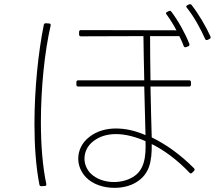

<svg xmlns="http://www.w3.org/2000/svg" viewBox="-20 -881 1040 925"><path d="M880 -844C916 -799 948 -739 968 -694C970 -689 974 -686 980 -689L989 -693C995 -696 996 -700 994 -705C973 -752 937 -814 903 -857C900 -861 896 -862 891 -860L883 -856C877 -853 875 -849 880 -844ZM357 -464H675C677 -379 679 -294 681 -230C633 -251 585 -262 539 -262C492 -262 447 -250 410 -221C375 -194 357 -156 357 -117C357 -85 369 -54 393 -28C426 7 479 24 531 24C568 24 605 16 635 -2C700 -41 712 -102 711 -187C769 -158 831 -114 894 -48C898 -44 902 -45 906 -49L915 -58C919 -62 918 -67 914 -71C850 -135 783 -184 711 -219C709 -277 707 -370 705 -464H891C897 -464 900 -467 900 -473V-485C900 -491 897 -494 891 -494H705C704 -574 703 -652 703 -707H844C852 -690 860 -674 865 -659C867 -654 871 -652 877 -654L887 -658C892 -660 894 -664 892 -670C875 -715 839 -781 806 -824C803 -829 799 -830 794 -828L786 -824C779 -821 778 -817 782 -812C799 -789 816 -762 830 -735L370 -736C364 -736 361 -733 361 -727V-715C361 -709 364 -706 370 -706L671 -707C672 -648 673 -572 675 -494H357C351 -494 348 -491 348 -485V-473C348 -467 351 -464 357 -464ZM170 9C171 14 174 16 180 16L196 15C202 15 204 11 203 5C185 -80 177 -184 177 -292C177 -458 195 -632 224 -758C225 -764 223 -768 216 -768L200 -769C195 -769 192 -766 191 -761C165 -633 146 -455 146 -284C146 -179 153 -77 170 9ZM681 -201C684 -124 675 -60 620 -28C594 -12 561 -4 529 -4C486 -4 444 -18 416 -46C397 -66 387 -91 387 -117C387 -148 401 -179 430 -201C461 -225 498 -235 539 -235C584 -235 633 -222 681 -201Z"/></svg>

Font: LINE Seed JP_OTF Thin
Style: Regular
Weight: 250
Designer: LY Corporation & Fontrix & Fontworks
Version: Version 1.007